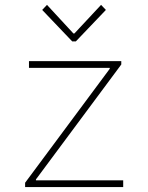

<svg xmlns="http://www.w3.org/2000/svg" viewBox="-20 -760 602 780"><path d="M82 0V-17.6L425.8 -480.5V-484.4H97.7V-511.7H472.7V-498L126 -31.2V-27.3H480.5V0ZM170.9 -740.2 278.3 -624H282.2L390.6 -740.2L410.2 -719.7L288.1 -591.8H273.4L151.4 -719.7Z"/></svg>

Font: Reddit Mono ExtraLight
Style: Regular
Weight: 250
Monospace: yes
Designer: Stephen Hutchings
Foundry: Reddit
Version: Version 1.014